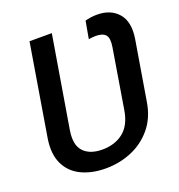

<svg xmlns="http://www.w3.org/2000/svg" viewBox="-134 -849 907 972"><g transform="rotate(-20 319.5 -363.5)"><path d="M272.9 9.8Q197.3 9.8 141.4 -17.3Q85.4 -44.4 59.6 -99.1Q33.7 -153.8 46.9 -235.4L128.4 -727.5H248.5L166.5 -235.4Q153.8 -158.2 187.5 -122.1Q221.2 -85.9 288.6 -85.9Q356.4 -85.9 401.9 -122.1Q447.3 -158.2 460 -235.4L512.7 -555.7Q520.5 -603 504.9 -620.6Q489.3 -638.2 452.1 -638.2Q443.8 -638.2 433.6 -637.2Q423.3 -636.2 414.1 -634.8L430.7 -728.5Q444.3 -732.4 460.9 -734.9Q477.5 -737.3 494.6 -737.3Q568.8 -737.3 608.9 -690.4Q648.9 -643.6 634.8 -555.7L581.5 -235.4Q568.4 -154.3 522.9 -99.6Q477.5 -44.9 412.1 -17.6Q346.7 9.8 272.9 9.8Z"/></g></svg>

Font: Inter 17pt Medium
Style: Italic
Weight: 500
Italic angle: -9.3988°
Version: Version 4.001;git-66647c0bb